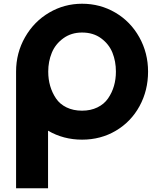

<svg xmlns="http://www.w3.org/2000/svg" viewBox="-20 -747 878 1027"><path d="M238 -364Q238 -323 248.5 -287Q259 -251 279.5 -220.5Q300 -190 336 -172.5Q372 -155 419 -155Q465 -155 501 -172.5Q537 -190 558 -220.5Q579 -251 589.5 -287Q600 -323 600 -364Q600 -419 581.5 -465Q563 -511 521 -542Q479 -573 419 -573Q361 -573 318.5 -542Q276 -511 257 -464.5Q238 -418 238 -364ZM66 -364Q66 -464 114 -548Q162 -632 243 -679.5Q324 -727 419 -727Q516 -727 597 -679.5Q678 -632 725 -548Q772 -464 772 -364Q772 -263 726.5 -179.5Q681 -96 600 -48Q519 0 419 0Q319 0 237 -48V260H66V-352Q66 -358 66 -364Z"/></svg>

Font: Hussar
Style: BoldWeb
Weight: 700
Foundry: Cannot Into Space Fonts
Version: Version 2.00